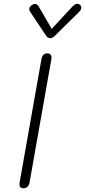

<svg xmlns="http://www.w3.org/2000/svg" viewBox="-20 -995 454 1025"><path d="M84 -11Q84 -18 85 -22L201 -678Q206 -710 232 -710Q255 -710 255 -686L254 -678L138 -22Q132 10 105 10Q84 10 84 -11ZM225 -806 141 -932Q136 -940 136 -947Q136 -959 152 -969Q158 -974 167 -974Q179 -974 188 -958L256 -841L365 -958Q380 -975 394 -975Q399 -975 406 -970Q414 -963 414 -954Q414 -943 403 -932L275 -806Q262 -791 247 -791Q235 -791 225 -806Z"/></svg>

Font: Kodchasan ExtraLight
Style: Italic
Weight: 275
Italic angle: -10°
Version: Version 1.000; ttfautohint (v1.6)